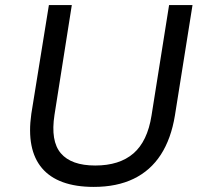

<svg xmlns="http://www.w3.org/2000/svg" viewBox="-20 -725 802 754"><path d="M348 9Q278 9 227 -9.5Q176 -28 145 -64.5Q114 -101 103.5 -154.5Q93 -208 103 -278L172 -705H262L194 -274Q178 -171 219 -123Q260 -75 354 -75Q449 -75 504 -122.5Q559 -170 575 -271L644 -705H736L667 -272Q652 -180 611.5 -117.5Q571 -55 505 -23Q439 9 348 9Z"/></svg>

Font: Nunito Sans 7pt
Style: Italic
Weight: 400
Italic angle: -9°
Designer: Vernon Adams
Foundry: Vernon Adams
Version: Version 3.101;gftools[0.9.27]